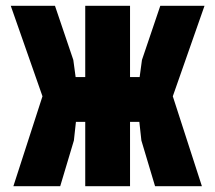

<svg xmlns="http://www.w3.org/2000/svg" viewBox="-20 -640 740 660"><path d="M26 0 126 -309 17 -620H169L232 -434L240 -375H273V-620H427V-375H460L468 -434L531 -620H683L574 -309L674 0H513L466 -157L459 -221H427V0H273V-221H241L234 -157L187 0Z"/></svg>

Font: Martian Mono ExtraBold
Style: Regular
Weight: 800
Monospace: yes
Designer: Roman Shamin
Foundry: Evil Martians
Version: Version 1.000; ttfautohint (v1.8.4.7-5d5b)